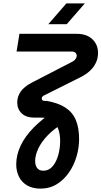

<svg xmlns="http://www.w3.org/2000/svg" viewBox="-20 -900 600 1136"><path d="M219 216Q173 216 140.5 197Q108 178 92 145Q76 112 76 73Q76 17 102 -38Q128 -93 179 -145Q230 -197 302 -243L360 -174Q302 -140 264 -101Q226 -62 207 -22Q188 18 188 52Q188 79 200 94.5Q212 110 236 110Q262 110 280.5 94.5Q299 79 311.5 52.5Q324 26 330 -4.5Q336 -35 336 -64Q336 -105 325 -136Q314 -167 295 -184Q278 -196 261.5 -200Q245 -204 227 -204H185Q134 -204 108 -229.5Q82 -255 82 -294Q82 -328 102 -357.5Q122 -387 168 -411L408 -535Q420 -541 426.5 -550Q433 -559 434 -569Q434 -581 426.5 -588Q419 -595 405 -595H78L95 -700H432Q493 -700 526.5 -668Q560 -636 560 -586Q560 -555 547 -528Q534 -501 511 -480Q488 -459 458 -444L246 -338Q238 -335 232.5 -330Q227 -325 227 -318Q227 -303 244 -303H256Q325 -291 367.5 -263Q410 -235 429 -189Q448 -143 448 -77Q448 -26 433 25.5Q418 77 388.5 120Q359 163 316.5 189.5Q274 216 219 216ZM266 -757 373 -880H482L375 -757Z"/></svg>

Font: MuseoModerno Thin Medium
Style: Italic
Weight: 500
Italic angle: -9°
Version: Version 1.003